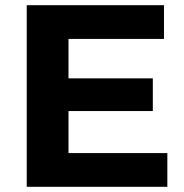

<svg xmlns="http://www.w3.org/2000/svg" viewBox="-20 -720 711 740"><path d="M232 -418H569V-292H232ZM244 -130H625V0H83V-700H612V-570H244Z"/></svg>

Font: MOST Montserrat
Style: Bold
Weight: 700
Designer: Julieta Ulanovsky
Foundry: Julieta Ulanovsky
Version: Version 8.000;March 11, 2024;FontCreator 15.0.0.2926 64-bit